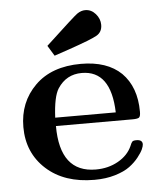

<svg xmlns="http://www.w3.org/2000/svg" viewBox="-50 -705 627 755"><g transform="rotate(-5 263.5 -328.0)"><path d="M32 -225Q32 -323 97.5 -388Q163 -453 279 -453Q382 -453 438 -399Q494 -343 494 -245Q494 -226 487.5 -222Q481 -218 462 -218H160Q160 -34 302 -34Q351 -34 390 -56Q429 -78 445 -114Q450 -127 454 -131Q458 -135 470 -135Q494 -135 494 -117Q494 -110 488.5 -97.5Q483 -85 468.5 -66.5Q454 -48 432.5 -32Q411 -16 374.5 -5Q338 6 293 6Q174 6 103 -58.5Q32 -123 32 -225ZM154 -535Q270 -643 282 -651Q298 -662 314 -662Q338 -662 355 -642.5Q372 -623 372 -599Q372 -571 350 -558Q328 -545 238 -514Q201 -502 179 -494ZM160 -251H399Q394 -417 279 -417Q218 -417 184 -365Q164 -334 160 -251Z"/></g></svg>

Font: CMU Serif
Style: Bold
Weight: 700
Version: Version 0.7.0